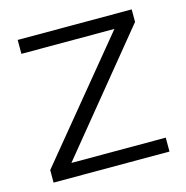

<svg xmlns="http://www.w3.org/2000/svg" viewBox="-84 -600 659 680"><g transform="rotate(-15 246.0 -260.5)"><path d="M31 -46 380 -470H39V-521H457V-475L110 -51H456V0H31Z"/></g></svg>

Font: Raleway
Style: Regular
Weight: 400
Designer: Matt McInerney, Pablo Impallari, Rodrigo Fuenzalida
Foundry: Matt McInerney, Pablo Impallari, Rodrigo Fuenzalida
Version: Version 4.101;RELEASE